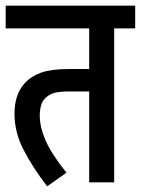

<svg xmlns="http://www.w3.org/2000/svg" viewBox="-20 -642 496 676"><path d="M382 -542V0H294V-320H226Q189 -320 171.5 -315Q154 -310 141 -298Q129 -287 124.5 -270.5Q120 -254 120 -235Q120 -195 140.5 -147.5Q161 -100 214 -34L146 14Q96 -51 63.5 -113.5Q31 -176 31 -241Q31 -310 67 -349Q90 -374 125.5 -386.5Q161 -399 224 -399H294V-542H0V-622H456V-542Z"/></svg>

Font: Noto Sans ExtraCondensed Medium
Style: Italic
Weight: 500
Width: 2
Italic angle: -12°
Designer: Monotype Design Team
Foundry: Monotype Imaging Inc.
Version: Version 2.013; ttfautohint (v1.8.4.7-5d5b)